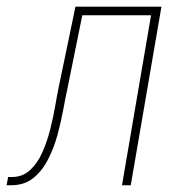

<svg xmlns="http://www.w3.org/2000/svg" viewBox="-44 -548 535 568"><path d="M417.5 -528.3 413.6 -502.9H184.1L188 -528.3ZM433.6 -528.3 342.8 0H316.9L407.2 -528.3ZM179.2 -528.3H204.6L155.8 -287.6Q149.9 -260.7 143.3 -224.4Q136.7 -188 126.2 -149.4Q115.7 -110.8 98.6 -77.1Q81.5 -43.5 55.4 -22Q29.3 -0.5 -8.8 0H-24.4L-20 -24.4H-6.8Q23.9 -24.9 45.7 -45.4Q67.4 -65.9 81.5 -97.9Q95.7 -129.9 104.7 -166Q113.8 -202.1 119.4 -234.9Q125 -267.6 129.4 -288.6Z"/></svg>

Font: Roboto Condensed Thin
Style: Italic
Weight: 250
Italic angle: -12°
Designer: Christian Robertson
Foundry: Google
Version: Version 3.008; 2023